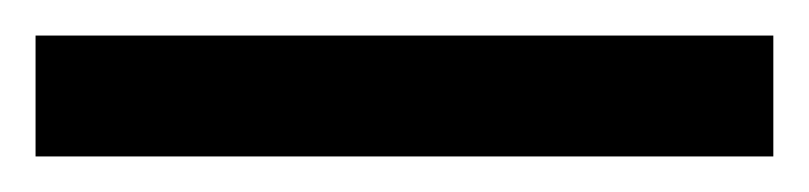

<svg xmlns="http://www.w3.org/2000/svg" viewBox="-22 70 455 108"><path d="M-2 90H413V158H-2Z"/></svg>

Font: Noto Sans Devanagari UI SemiBold
Style: Regular
Weight: 600
Designer: Jelle Bosma - Monotype Design Team
Foundry: Monotype Imaging Inc.
Version: Version 2.003; ttfautohint (v1.8.4.7-5d5b)